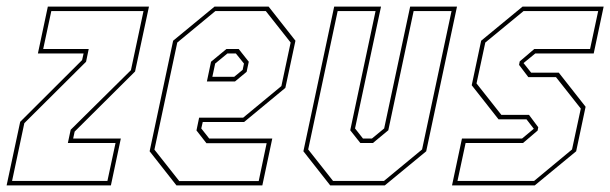

<svg xmlns="http://www.w3.org/2000/svg" viewBox="-30 -560 1844 580"><path d="M-10 0 31 -192 218 -378.5 222.5 -398.5H84.5L114.5 -540H420L378 -344L195.5 -162.5L191 -141.5H335L305 0ZM6.5 -13.5H294.5L319 -128H175L183.5 -168L365.5 -348L403.5 -526.5H125L100.5 -412H238L230 -373.5L43.5 -188Z M781.5 -540 862.5 -437 832 -294.5 707.5 -191.5H582.5L578 -172L602 -141.5H792.5L762.5 0H503L422 -103L493 -437L618 -540ZM773 -526.5H620.5L505.5 -431.5L436.5 -108L511.5 -13H751.5L775.5 -127.5H593.5L563.5 -166L571.5 -204.5H704.5L820 -300L848 -431.5ZM691 -412 721.5 -373.5 715 -343 680 -314H595L607.5 -373.5L654 -412ZM682.5 -398.5H657L620 -368L611.5 -328H677.5L703 -349L707 -368Z M967.5 0 886.5 -103 979.5 -540H1121L1042.5 -172L1066.5 -141.5H1093.5L1130.5 -172L1209 -540H1350.5L1257.5 -103L1132.5 0ZM976 -13.5H1130L1245 -108.5L1334 -526.5H1219.5L1143 -166.5L1096.5 -128H1058.5L1028 -166.5L1104.5 -526.5H990L901 -108.5Z M1335.5 0 1365.5 -141.5H1547L1582.5 -171L1560.5 -199.5H1476L1395 -302.5L1423.5 -437L1548.5 -540H1793.5L1763.5 -398.5H1587L1551.5 -369.5L1574.5 -340.5H1658L1739 -237.5L1710.5 -103L1585.5 0ZM1352 -13.5H1583.5L1698 -108.5L1724.5 -232L1649.5 -327H1566L1538 -364L1540 -374.5L1584 -412H1752.5L1777 -526.5H1551.5L1436 -431.5L1409.5 -308L1484.5 -213H1568L1596 -175.5L1594 -165.5L1550 -128H1376.5Z"/></svg>

Font: Tourney Condensed Thin
Style: Italic
Weight: 100
Width: 3
Italic angle: -12°
Designer: Tyler Finck
Foundry: Etcetera Type Co
Version: Version 1.010; ttfautohint (v1.8.3)